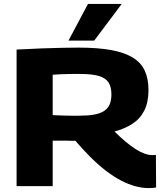

<svg xmlns="http://www.w3.org/2000/svg" viewBox="-20 -954 851 984"><path d="M743 10Q708 10 672 0Q636 -10 599 -29.5Q562 -49 524 -78Q486 -107 446.5 -146Q407 -185 366 -233Q359 -232 346.5 -232.5Q334 -233 326 -233Q309 -233 289 -233Q269 -233 250 -233V0H65V-700Q136 -704 194 -706Q252 -708 299 -709Q346 -710 383 -710Q481 -710 549.5 -697.5Q618 -685 660.5 -659Q703 -633 722 -591.5Q741 -550 741 -492Q741 -430 719.5 -387.5Q698 -345 658.5 -319.5Q619 -294 567 -280Q596 -251 623 -228.5Q650 -206 674 -190.5Q698 -175 720 -167Q742 -159 761 -159Q765 -159 770 -159.5Q775 -160 779 -160L780 7Q773 8 764 9Q755 10 743 10ZM383 -361Q429 -361 461 -366.5Q493 -372 513 -385Q533 -398 542 -419Q551 -440 551 -470Q551 -508 536.5 -531Q522 -554 487 -564.5Q452 -575 389 -575Q369 -575 354 -575Q339 -575 325 -574.5Q311 -574 293.5 -573.5Q276 -573 250 -571V-364Q269 -363 284.5 -362.5Q300 -362 315.5 -361.5Q331 -361 347 -361Q363 -361 383 -361ZM331 -746 431 -934H604L463 -746Z"/></svg>

Font: Georama SemiExpanded
Style: Bold
Weight: 700
Width: 6
Designer: Jean-Baptiste Levee
Foundry: Production Type
Version: Version 1.001